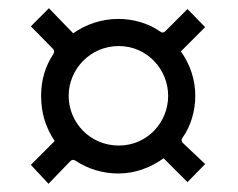

<svg xmlns="http://www.w3.org/2000/svg" viewBox="-20 -597 579 467"><path d="M268 -175C308 -175 346 -189 378 -212L436 -154L479 -198L424 -250C421 -254 421 -258 424 -262C444 -290 455 -327 455 -364C455 -404 442 -441 420 -472L479 -531L436 -575L382 -521C378 -517 374 -517 370 -520C340 -541 304 -551 267 -551C228 -551 189 -538 158 -516L99 -577L55 -533L108 -479C112 -475 113 -472 110 -466C90 -436 80 -402 80 -364C80 -322 91 -287 113 -254L55 -196L98 -150L151 -205C155 -209 159 -209 164 -206C194 -186 230 -175 268 -175ZM269 -243C199 -243 147 -299 147 -364C147 -428 199 -485 269 -485C338 -485 389 -428 389 -364C389 -299 338 -243 269 -243Z"/></svg>

Font: United Sans
Style: Regular
Weight: 400
Designer: Pablo Impallari, Rodrigo Fuenzalida (Modified by Dan O. Williams)
Version: Version 1.000;PS 001.000;hotconv 1.0.88;makeotf.lib2.5.64775